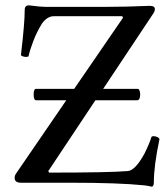

<svg xmlns="http://www.w3.org/2000/svg" viewBox="-20 -689 621 724"><path d="M116.2 -311Q106.9 -311 106.9 -332.5Q106.9 -354 116.2 -354H259.8L443.8 -622.1L440.9 -627.9H183.1Q158.2 -627.9 138.2 -600.1Q118.7 -568.4 106 -535.2Q93.3 -502.4 87.9 -478Q87.4 -474.6 80.1 -474.4Q72.8 -474.1 65.7 -476.6Q58.6 -479 59.1 -482.9Q73.2 -601.1 73.2 -651.9Q73.2 -668.9 89.8 -668.9Q131.8 -663.1 150.9 -663.1H374Q456.1 -663.1 543.9 -667Q564 -667 564 -654.8Q564 -645.5 555.2 -633.8L369.1 -354H499Q504.9 -354 507.3 -343.3Q509.8 -332.5 507.3 -321.8Q504.9 -311 498 -311H339.8L162.1 -43.9L165 -38.1Q390.1 -38.1 460.9 -43.9Q489.7 -45.4 524.9 -109.9Q545.4 -151.9 550.8 -171.9Q553.2 -175.8 560.3 -175.5Q567.4 -175.3 574.7 -171.4Q582 -167.5 581.1 -163.1Q560.1 -64 560.1 0Q560.1 11.7 553.2 15.1Q534.2 10.7 522.9 9.8Q427.2 0 243.2 0H59.1Q35.2 0 35.2 -18.1Q35.2 -27.8 41 -35.2L230 -311Z"/></svg>

Font: Junicode SmCond Medium
Style: Regular
Weight: 500
Width: 4
Designer: Peter S. Baker
Version: Version 2.206